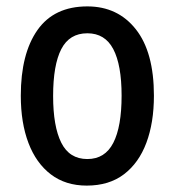

<svg xmlns="http://www.w3.org/2000/svg" viewBox="-20 -570 545 600"><path d="M461 -271Q461 -187 437.5 -124Q414 -61 367.5 -25.5Q321 10 251 10Q185 10 139 -25Q93 -60 69 -123Q45 -186 45 -271Q45 -402 97 -476Q149 -550 253 -550Q348 -550 404.5 -478.5Q461 -407 461 -271ZM146 -270Q146 -175 171.5 -124Q197 -73 253 -73Q308 -73 334 -123.5Q360 -174 360 -271Q360 -367 334 -416.5Q308 -466 253 -466Q197 -466 171.5 -416.5Q146 -367 146 -270Z"/></svg>

Font: Noto Sans Georgian Condensed Medium
Style: Regular
Weight: 500
Width: 3
Designer: Monotype Design Team, Akaki Razmadze
Foundry: Google LLC
Version: Version 2.005; ttfautohint (v1.8.4.7-5d5b)